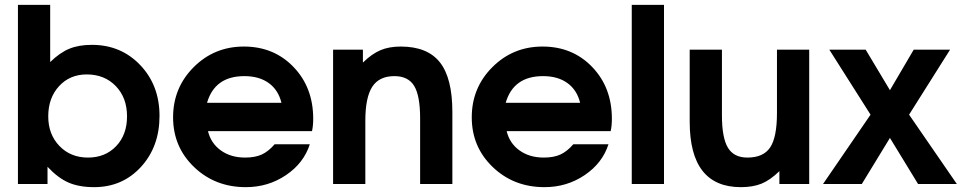

<svg xmlns="http://www.w3.org/2000/svg" viewBox="-20 -759 3970 792"><path d="M54 0V-739H187V-503Q227 -542 266 -558Q305 -574 359 -574Q479 -574 558.5 -490.5Q638 -407 638 -281Q638 -154 561.5 -70.5Q485 13 368 13Q306 13 262.5 -6Q219 -25 176 -71V0ZM343 -109Q414 -109 459 -156Q504 -203 504 -279Q504 -356 457.5 -404Q411 -452 338 -452Q268 -452 223.5 -403.5Q179 -355 179 -279Q179 -205 225 -157Q271 -109 343 -109Z M1113 -164H1258Q1233 -86 1159.5 -36.5Q1086 13 994 13Q867 13 780.5 -70Q694 -153 694 -275Q694 -397 779 -482Q864 -567 986 -567Q1110 -567 1191 -482.5Q1272 -398 1272 -269Q1272 -240 1267 -218H838Q850 -168 891 -138.5Q932 -109 991 -109Q1032 -109 1059.5 -121.5Q1087 -134 1113 -164ZM834 -335H1141Q1128 -388 1088.5 -416.5Q1049 -445 988 -445Q866 -445 834 -335Z M1354 0V-554H1477V-501Q1514 -537 1549.5 -552Q1585 -567 1633 -567Q1743 -567 1794.5 -502Q1846 -437 1846 -297V0H1713V-271Q1713 -364 1688.5 -404.5Q1664 -445 1607 -445Q1544 -445 1515.5 -401Q1487 -357 1487 -261V0Z M2345 -164H2490Q2465 -86 2391.5 -36.5Q2318 13 2226 13Q2099 13 2012.5 -70Q1926 -153 1926 -275Q1926 -397 2011 -482Q2096 -567 2218 -567Q2342 -567 2423 -482.5Q2504 -398 2504 -269Q2504 -240 2499 -218H2070Q2082 -168 2123 -138.5Q2164 -109 2223 -109Q2264 -109 2291.5 -121.5Q2319 -134 2345 -164ZM2066 -335H2373Q2360 -388 2320.5 -416.5Q2281 -445 2220 -445Q2098 -445 2066 -335Z M2586 0V-739H2719V0Z M3195 0V-53Q3157 -16 3121.5 -1.5Q3086 13 3036 13Q2825 13 2825 -257V-554H2958V-283Q2958 -191 2982.5 -150Q3007 -109 3063 -109Q3129 -109 3157 -151Q3185 -193 3185 -293V-554H3318V0Z M3375 0 3571 -286 3401 -554H3551L3651 -387L3749 -554H3899L3730 -286L3927 0H3767L3651 -190L3535 0Z"/></svg>

Font: Involve
Style: Bold
Weight: 700
Designer: Stefan Peev
Foundry: Context Ltd.
Version: Version 1.001